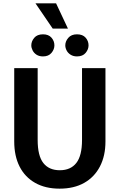

<svg xmlns="http://www.w3.org/2000/svg" viewBox="-20 -1107 715 1147"><path d="M205 -700V-271Q205 -176 239 -133Q273 -90 337 -90Q402 -90 436 -133.5Q470 -177 470 -271V-700H610V-262Q610 -176 577 -112.5Q544 -49 483 -14.5Q422 20 336 20Q251 20 190 -14.5Q129 -49 97 -112Q65 -175 65 -262V-700ZM167 -836Q167 -860 184.5 -881Q202 -902 237 -902Q270 -902 287.5 -882Q305 -862 305 -836Q305 -812 287.5 -791Q270 -770 237 -770Q214 -770 198.5 -780Q183 -790 175 -805.5Q167 -821 167 -836ZM370 -836Q370 -860 388 -881Q406 -902 440 -902Q474 -902 491.5 -882Q509 -862 509 -836Q509 -812 491.5 -791Q474 -770 440 -770Q418 -770 402 -780Q386 -790 378 -805.5Q370 -821 370 -836ZM192 -1087H315L386 -936H295Z"/></svg>

Font: Moderustic SemiBold
Style: Regular
Weight: 600
Designer: Tural Alisoy
Foundry: TAFT Foundry
Version: Version 2.120